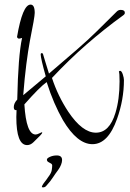

<svg xmlns="http://www.w3.org/2000/svg" viewBox="-20 -606 565 835"><path d="M98 25Q51 25 51 -97Q51 -104 51.5 -111.5Q52 -119 52 -127H49Q40 -127 40 -140Q40 -157 55 -173Q59 -364 76 -441Q66 -438 63 -438Q57 -438 54 -445Q78 -586 113 -586Q131 -586 131 -550Q131 -532 110 -428Q102 -385 94.5 -326.5Q87 -268 81 -192L179 -274Q168 -313 162.5 -337Q157 -361 157 -369Q157 -375 162 -375Q166 -375 167 -371Q171 -357 177.5 -336Q184 -315 193 -286Q261 -344 314 -390Q367 -436 402 -471L488 -556Q495 -563 505 -563Q523 -563 523 -550Q523 -544 514 -538Q435 -481 357.5 -413.5Q280 -346 206 -267Q232 -188 277 -120Q338 -29 397 -29Q456 -29 482 -115Q500 -174 500 -252Q500 -288 497 -295Q500 -298 502 -298Q509 -298 514 -282.5Q519 -267 519 -258Q519 -173 489 -89Q450 21 382 21Q316 21 254 -83Q234 -118 216 -159.5Q198 -201 183 -249Q152 -227 86 -152Q94 -21 135 -21Q141 -21 151 -26Q161 -31 162 -31L164 -29Q164 -24 126 12Q113 25 98 25ZM162 208Q162 201 173 187Q184 173 189 165Q203 147 205 134Q207 121 207 114Q207 108 201.5 105Q196 102 190 98.5Q184 95 184 88Q184 82 197.5 76Q211 70 227 70Q250 70 250 90Q250 99 245.5 110.5Q241 122 233 133Q223 146 210.5 165Q198 184 184 199Q175 212 162 208Z"/></svg>

Font: Shalimar
Style: Regular
Weight: 400
Designer: Robert E. Leuschke
Foundry: Robert E. Leuschke
Version: Version 1.010; ttfautohint (v1.8.3)